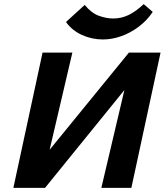

<svg xmlns="http://www.w3.org/2000/svg" viewBox="-20 -914 801 934"><path d="M109 0 124 -66 607 -658H691L676 -588L199 0ZM45 0 187 -658H332L178 0ZM473 0 628 -658H761L619 0ZM480 -722Q427 -722 378.5 -744Q330 -766 301 -807L392 -890Q425 -850 461.5 -837Q498 -824 531 -824Q570 -824 605.5 -841Q641 -858 679 -894L723 -856Q694 -813 653.5 -783Q613 -753 568.5 -737.5Q524 -722 480 -722Z"/></svg>

Font: Ysabeau Office ExtraBold
Style: Italic
Weight: 800
Italic angle: -12°
Designer: Christian Thalmann (Catharsis Fonts)
Version: Version 2.001;gftools[0.9.30]; featfreeze: tnum,lnum,ss02